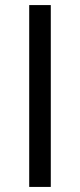

<svg xmlns="http://www.w3.org/2000/svg" viewBox="-20 -736 315 756"><path d="M95 0V-716H180V0Z"/></svg>

Font: Cairo Play Medium
Style: Regular
Weight: 500
Version: Version 3.119